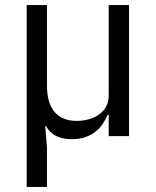

<svg xmlns="http://www.w3.org/2000/svg" viewBox="-20 -536 613 756"><path d="M85 200V-516H165V-199Q165 -130 195 -95Q225 -60 282 -60Q306 -60 328.5 -66Q351 -72 369 -84.5Q387 -97 397.5 -115.5Q408 -134 408 -160V-516H488V0H408V-84H404Q396 -66 384.5 -48.5Q373 -31 356 -17.5Q339 -4 316 4Q293 12 262 12Q189 12 161 -40H158L165 45V200Z"/></svg>

Font: IBM Plex Sans Hebrew
Style: Regular
Weight: 400
Designer: Mike Abbink, Paul van der Laan, Pieter van Rosmalen, Yanek Iontef
Foundry: Bold Monday
Version: Version 1.2